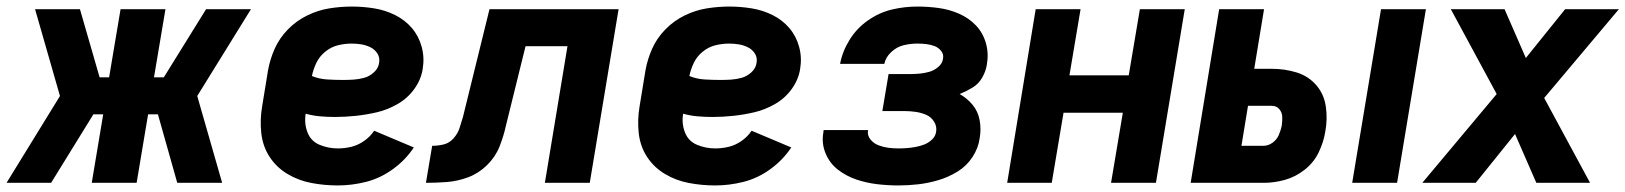

<svg xmlns="http://www.w3.org/2000/svg" viewBox="-45 -558 4961 586"><path d="M-25 0H111L240 -209H270L235 0H372L407 -209H437L496 0H633L557 -265L721 -530H584L455 -322H425L460 -530H323L288 -322H259L199 -530H62L138 -265Z M986 8Q1029 8 1072.5 -3Q1116 -14 1154.5 -42Q1193 -70 1218 -108L1097 -159Q1085 -141 1066.5 -128Q1048 -115 1027.5 -110Q1007 -105 986 -105Q957 -105 930.5 -116Q904 -127 893.5 -154Q883 -181 888 -211Q909 -205 931.5 -203Q954 -201 977 -201H978Q1009 -201 1041.5 -204.5Q1074 -208 1106 -215.5Q1138 -223 1168.5 -240.5Q1199 -258 1219.5 -286.5Q1240 -315 1245 -347Q1251 -382 1242 -415Q1233 -448 1212 -472.5Q1191 -497 1161 -512Q1131 -527 1097 -532.5Q1063 -538 1029 -538Q995 -538 960.5 -532.5Q926 -527 893 -511Q860 -495 834 -468.5Q808 -442 793.5 -409.5Q779 -377 773 -343L755 -233Q748 -192 752.5 -151.5Q757 -111 778 -79Q799 -47 832.5 -27Q866 -7 905.5 0.5Q945 8 986 8ZM1002 -314Q977 -314 953 -315.5Q929 -317 907 -326Q911 -346 920.5 -366Q930 -386 948 -400.5Q966 -415 987 -420Q1008 -425 1028 -425Q1044 -425 1058.5 -422.5Q1073 -420 1086 -413.5Q1099 -407 1107 -394.5Q1115 -382 1112 -366Q1110 -350 1096.5 -337.5Q1083 -325 1066.5 -320.5Q1050 -316 1034 -315Q1018 -314 1002 -314Z M1255 0Q1287 0 1319.5 -2.5Q1352 -5 1384 -17Q1416 -29 1441.5 -54Q1467 -79 1479.5 -110.5Q1492 -142 1499 -174L1559 -417H1687L1618 0H1755L1843 -530H1449L1368 -201Q1363 -184 1357.5 -167Q1352 -150 1339 -135.5Q1326 -121 1308.5 -117Q1291 -113 1274 -113Z M2138 8Q2181 8 2224.5 -3Q2268 -14 2306.5 -42Q2345 -70 2370 -108L2249 -159Q2237 -141 2218.5 -128Q2200 -115 2179.5 -110Q2159 -105 2138 -105Q2109 -105 2082.5 -116Q2056 -127 2045.5 -154Q2035 -181 2040 -211Q2061 -205 2083.5 -203Q2106 -201 2129 -201H2130Q2161 -201 2193.5 -204.5Q2226 -208 2258 -215.5Q2290 -223 2320.5 -240.5Q2351 -258 2371.5 -286.5Q2392 -315 2397 -347Q2403 -382 2394 -415Q2385 -448 2364 -472.5Q2343 -497 2313 -512Q2283 -527 2249 -532.5Q2215 -538 2181 -538Q2147 -538 2112.5 -532.5Q2078 -527 2045 -511Q2012 -495 1986 -468.5Q1960 -442 1945.5 -409.5Q1931 -377 1925 -343L1907 -233Q1900 -192 1904.5 -151.5Q1909 -111 1930 -79Q1951 -47 1984.5 -27Q2018 -7 2057.5 0.5Q2097 8 2138 8ZM2154 -314Q2129 -314 2105 -315.5Q2081 -317 2059 -326Q2063 -346 2072.5 -366Q2082 -386 2100 -400.5Q2118 -415 2139 -420Q2160 -425 2180 -425Q2196 -425 2210.5 -422.5Q2225 -420 2238 -413.5Q2251 -407 2259 -394.5Q2267 -382 2264 -366Q2262 -350 2248.5 -337.5Q2235 -325 2218.5 -320.5Q2202 -316 2186 -315Q2170 -314 2154 -314Z M2697 8Q2727 8 2757.5 4.5Q2788 1 2818.5 -8Q2849 -17 2877 -34Q2905 -51 2923 -78.5Q2941 -106 2945 -136Q2950 -164 2945 -191Q2940 -218 2923.5 -238Q2907 -258 2884 -271Q2904 -279 2923 -290.5Q2942 -302 2953 -321.5Q2964 -341 2967 -361Q2973 -395 2964 -426.5Q2955 -458 2933.5 -480.5Q2912 -503 2882.5 -516Q2853 -529 2820.5 -533.5Q2788 -538 2755 -538Q2716 -538 2677.5 -529Q2639 -520 2604.5 -496Q2570 -472 2548 -436.5Q2526 -401 2519 -363H2654Q2658 -383 2675 -399Q2692 -415 2713 -420Q2734 -425 2755 -425Q2768 -425 2781.5 -423.5Q2795 -422 2807 -417.5Q2819 -413 2827.5 -402.5Q2836 -392 2833 -378Q2831 -364 2818.5 -353.5Q2806 -343 2792 -339Q2778 -335 2763.5 -333.5Q2749 -332 2735 -332H2667L2648 -219H2716Q2733 -219 2750 -216.5Q2767 -214 2782 -207.5Q2797 -201 2806 -186.5Q2815 -172 2812 -155Q2810 -142 2799.5 -132Q2789 -122 2776 -117Q2763 -112 2749.5 -109.5Q2736 -107 2723 -106Q2710 -105 2697 -105Q2681 -105 2666 -107Q2651 -109 2636.5 -114.5Q2622 -120 2612 -132Q2602 -144 2604 -159L2605 -161H2469Q2468 -158 2468 -154Q2462 -121 2474.5 -90.5Q2487 -60 2512 -40.5Q2537 -21 2567.5 -10.5Q2598 0 2631 4Q2664 8 2697 8Z M3029 0H3165L3201 -214H3382L3346 0H3483L3571 -530H3434L3400 -328H3219L3253 -530H3116Z M4082 0H4219L4307 -530H4170ZM3589 0H3812Q3844 0 3876.5 -9Q3909 -18 3937 -40Q3965 -62 3980 -93.5Q3995 -125 4000 -157Q4007 -195 4001.5 -233Q3996 -271 3972 -298.5Q3948 -326 3912 -337Q3876 -348 3837 -348H3783L3813 -530H3676ZM3744 -113 3764 -235H3837Q3851 -235 3859.5 -225Q3868 -215 3868.5 -201.5Q3869 -188 3867 -174Q3864 -160 3858 -146Q3852 -132 3839 -122.5Q3826 -113 3811 -113Z M4296 0H4459L4579 -149L4644 0H4808L4668 -259L4896 -530H4732L4612 -381L4547 -530H4383L4523 -271Z"/></svg>

Font: Iosevka Sparkle Extrabold
Style: Italic
Weight: 800
Italic angle: -9°
Designer: Belleve Invis
Foundry: Belleve Invis
Version: Version 4.5.0; ttfautohint (v1.8.3)